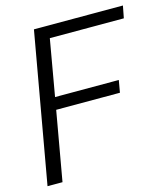

<svg xmlns="http://www.w3.org/2000/svg" viewBox="-106 -784 760 867"><g transform="rotate(-15 274.5 -350.0)"><path d="M9 0 133 -700H549L538 -643H192L146 -380H444L434 -323H136L79 0Z"/></g></svg>

Font: DM Sans 36pt Light
Style: Italic
Weight: 300
Italic angle: -10°
Designer: Colophon Foundry, Jonny Pinhorn
Foundry: Colophon Foundry
Version: Version 4.004;gftools[0.9.30]